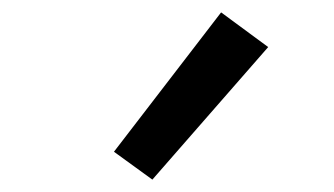

<svg xmlns="http://www.w3.org/2000/svg" viewBox="-20 -828 540 310"><path d="M226 -538 164 -583 337 -808 413 -752Z"/></svg>

Font: Iosevka Term Medium
Style: Regular
Weight: 500
Monospace: yes
Designer: Belleve Invis
Foundry: Belleve Invis
Version: Version 26.3.1